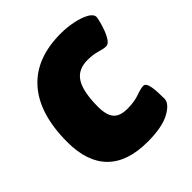

<svg xmlns="http://www.w3.org/2000/svg" viewBox="-154 -636 749 749"><g transform="rotate(-45 220.0 -261.5)"><path d="M237 8Q126 8 70 -48Q14 -104 14 -213Q14 -368 86 -449.5Q158 -531 295 -531Q330 -531 363.5 -524Q397 -517 418.5 -505Q440 -493 440 -477Q440 -473 436 -456.5Q432 -440 424.5 -419.5Q417 -399 407 -384.5Q397 -370 386 -370Q372 -370 349 -377Q326 -384 296 -384Q243 -384 219.5 -346Q196 -308 196 -225Q196 -180 213.5 -159.5Q231 -139 272 -139Q310 -139 338 -149Q366 -159 379 -159Q390 -159 395 -142.5Q400 -126 401 -104Q402 -82 402 -65Q402 -39 360 -15.5Q318 8 237 8Z"/></g></svg>

Font: Asap Semi Condensed Semi Condensed Black
Style: Italic
Weight: 900
Width: 4
Italic angle: -6°
Designer: Pablo Cosgaya
Foundry: Omnibus-Type
Version: Version 3.001; ttfautohint (v1.8.4.7-5d5b)